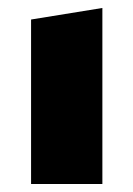

<svg xmlns="http://www.w3.org/2000/svg" viewBox="-20 -462 335 482"><path d="M58 0V-413L237 -442V0Z"/></svg>

Font: Ysabeau Infant Black
Style: Regular
Weight: 900
Designer: Christian Thalmann (Catharsis Fonts)
Version: Version 2.001;gftools[0.9.30]; featfreeze: ss01,ss02,lnum